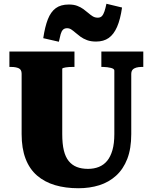

<svg xmlns="http://www.w3.org/2000/svg" viewBox="-20 -984 812 1021"><path d="M311 -271Q311 -219 319.5 -184Q328 -149 345.5 -127.5Q363 -106 388.5 -96Q414 -86 448 -86Q480 -86 506 -96.5Q532 -107 550 -129Q568 -151 578 -186Q588 -221 588 -271V-609Q588 -614 583 -617.5Q578 -621 569.5 -623Q561 -625 550.5 -626.5Q540 -628 530 -628H519V-710H742V-628H732Q717 -628 704.5 -624.5Q692 -621 685 -613Q678 -605 678 -590V-271Q678 -194 657 -139.5Q636 -85 597.5 -50Q559 -15 508 1Q457 17 397 17Q328 17 272.5 0.5Q217 -16 177 -50.5Q137 -85 116 -140Q95 -195 95 -271V-592Q95 -614 79.5 -621Q64 -628 40 -628H30V-710H376V-628H365Q356 -628 346.5 -627.5Q337 -627 329 -625.5Q321 -624 316 -622.5Q311 -621 311 -618ZM491 -763Q463 -763 443 -770.5Q423 -778 408.5 -788.5Q394 -799 382 -809.5Q370 -820 359.5 -827Q349 -834 337 -834Q323 -834 315 -826Q307 -818 302.5 -802Q298 -786 293 -762L210 -781Q219 -842 234.5 -881.5Q250 -921 276.5 -940.5Q303 -960 346 -960Q372 -960 390.5 -953Q409 -946 423.5 -935.5Q438 -925 450 -914.5Q462 -904 473.5 -897Q485 -890 500 -890Q514 -890 522 -898.5Q530 -907 535.5 -923.5Q541 -940 546 -964L629 -944Q620 -881 602.5 -841Q585 -801 558 -782Q531 -763 491 -763Z"/></svg>

Font: Roboto Serif ExtraBold
Style: Regular
Weight: 800
Designer: Greg Gazdowicz
Foundry: Commercial Type
Version: Version 1.008